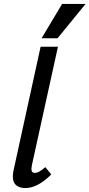

<svg xmlns="http://www.w3.org/2000/svg" viewBox="-20 -948 454 974"><path d="M109 6Q86 6 69.5 -3Q53 -12 47.5 -32.5Q42 -53 49 -85L186 -711H274L142 -111Q138 -93 140.5 -82Q143 -71 157 -71Q168 -71 180 -78Q192 -85 210 -100L240 -63Q206 -29 173 -11.5Q140 6 109 6ZM191 -754 295 -928H414L272 -754Z"/></svg>

Font: Ysabeau Office SemiBold
Style: Italic
Weight: 600
Italic angle: -12°
Designer: Christian Thalmann (Catharsis Fonts)
Version: Version 2.001;gftools[0.9.30]; featfreeze: tnum,lnum,ss02